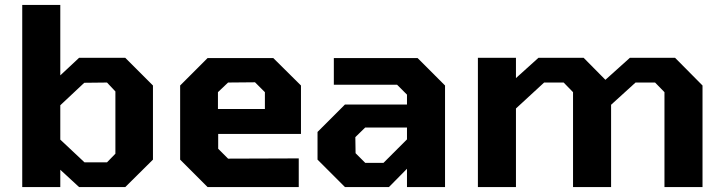

<svg xmlns="http://www.w3.org/2000/svg" viewBox="-20 -757 2926 777"><path d="M70 0V-737H224V-452L300 -523H487L599 -411V-111L487 0H300L224 -70V0ZM322 -100H413L447 -135V-387L413 -423L321 -422L224 -331V-192Z M820 0 709 -111V-411L820 -522H1086L1198 -411V-215H863V-155L903 -115L1189 -116V0ZM862 -316H1052V-384L1012 -424L903 -423L862 -384Z M1376 0 1265 -111V-223L1376 -334H1627V-374L1587 -414H1331V-522H1670L1781 -411V0H1627V-74L1554 0ZM1458 -98H1532L1627 -193V-241H1458L1418 -202L1419 -137Z M1914 0V-523H2068V-441L2159 -523H2342L2430 -434L2529 -523H2712L2823 -411V0H2669V-384L2631 -423H2552L2453 -333V0H2299V-384L2261 -423H2182L2068 -318V0Z"/></svg>

Font: Tomorrow SemiBold
Style: Regular
Weight: 600
Designer: Tony de Marco, Monica Rizzolli
Foundry: Just in Type
Version: Version 2.002